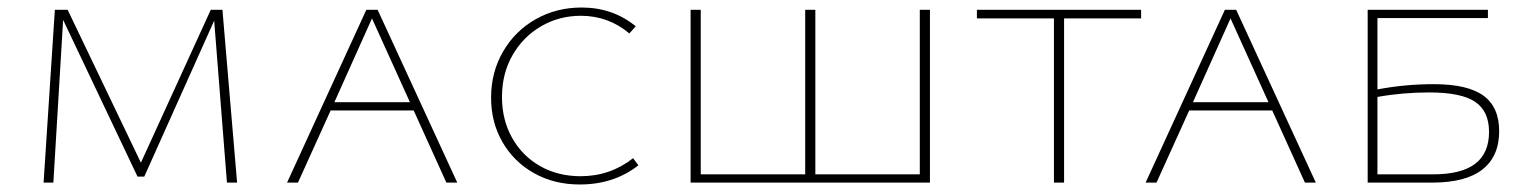

<svg xmlns="http://www.w3.org/2000/svg" viewBox="-20 -486 4055 511"><path d="M584 0 550 -431 364 -16H346L148 -433L122 0H96L126 -460H160L355 -53L541 -460H572L611 0Z M1081 -192H860L773 0H744L955 -460H985L1197 0H1168ZM1071 -214 970 -437 870 -214Z M1287 -226Q1287 -294 1319 -349Q1351 -404 1406 -435Q1461 -466 1528 -466Q1611 -466 1672 -416L1655 -397Q1599 -444 1526 -444Q1468 -444 1420 -416Q1372 -388 1344 -339Q1316 -290 1316 -228Q1316 -167 1343 -119Q1370 -71 1417.5 -44Q1465 -17 1525 -17Q1604 -17 1665 -65L1679 -46Q1614 5 1523 5Q1455 5 1401.5 -25Q1348 -55 1317.5 -107.5Q1287 -160 1287 -226Z M2455 -460V0H1818V-460H1845V-22H2123V-460H2150V-22H2428V-460Z M3017 -437H2812V0H2785V-437H2580V-460H3017Z M3366 -192H3145L3058 0H3029L3240 -460H3270L3482 0H3453ZM3356 -214 3255 -437 3155 -214Z M3970 -137Q3970 -70 3925.5 -35Q3881 0 3792 0H3620V-460H3940V-438H3646V-248Q3719 -262 3796 -262Q3886 -262 3928 -231.5Q3970 -201 3970 -137ZM3943 -135Q3943 -190 3906 -215Q3869 -240 3784 -240Q3713 -240 3646 -228V-22H3794Q3869 -22 3906 -50Q3943 -78 3943 -135Z"/></svg>

Font: Ysabeau SC Extralight
Style: Regular
Weight: 200
Designer: Christian Thalmann (Catharsis Fonts)
Version: Version 0.003